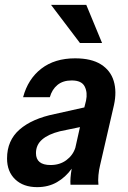

<svg xmlns="http://www.w3.org/2000/svg" viewBox="-20 -760 526 790"><path d="M133 10Q76 10 42.5 -22Q9 -54 9 -108Q9 -182 60.5 -227Q112 -272 206 -291L327 -318L334 -346Q341 -379 328.5 -404Q316 -429 275 -429Q239 -429 216.5 -410.5Q194 -392 185 -360H75Q95 -435 150 -477.5Q205 -520 289 -520Q356 -520 395.5 -495Q435 -470 448 -426.5Q461 -383 449 -328L392 -81Q387 -61 385 -39Q383 -17 385 0H270Q268 -26 275 -66Q250 -31 214.5 -10.5Q179 10 133 10ZM128 -130Q128 -81 188 -81Q226 -81 253 -101Q280 -121 290 -152L309 -237L227 -220Q179 -208 153.5 -186Q128 -164 128 -130ZM309 -583 190 -740H335L400 -583Z"/></svg>

Font: Instrument Sans SemiCondensed SemiBold Italic
Style: Regular
Weight: 600
Width: 4
Italic angle: -13°
Designer: Rodrigo Fuenzalida
Foundry: fragTYPE
Version: Version 1.000; ttfautohint (v1.8.4.7-5d5b);gftools[0.9.28]